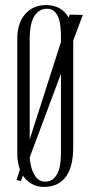

<svg xmlns="http://www.w3.org/2000/svg" viewBox="-20 -733 368 763"><path d="M309.1 -673.8 271 -571.8V-147Q271 -112.8 264.6 -84Q258.3 -55.2 244.4 -34.4Q230.5 -13.7 208.3 -2Q186 9.8 154.8 9.8Q127 9.8 105.7 -2.4Q84.5 -14.6 70.8 -35.2L63 -13.2L45.9 -18.1L59.1 -59.1Q54.7 -72.8 51.8 -87.2Q48.8 -101.6 48.8 -117.2V-581.1Q48.8 -611.8 57.1 -636.2Q65.4 -660.6 80.6 -677.7Q95.7 -694.8 116.7 -703.9Q137.7 -712.9 163.1 -712.9Q193.8 -712.9 216.6 -700Q239.3 -687 252.9 -663.1L256.8 -674.8ZM98.1 -179.2 222.2 -565.9V-586.9Q222.2 -608.9 220 -629.2Q217.8 -649.4 211.4 -664.8Q205.1 -680.2 194.3 -689.2Q183.6 -698.2 167 -698.2Q148.4 -698.2 135.3 -689Q122.1 -679.7 113.8 -664.1Q105.5 -648.4 101.8 -627.2Q98.1 -606 98.1 -582ZM222.2 -439.9 98.1 -107.9Q99.1 -90.8 103 -73.5Q106.9 -56.2 114.3 -42.2Q121.6 -28.3 132.6 -19.8Q143.6 -11.2 159.2 -11.2Q178.2 -11.2 190.4 -21Q202.6 -30.8 209.7 -46.6Q216.8 -62.5 219.5 -82.8Q222.2 -103 222.2 -124Z"/></svg>

Font: Bigelow Rules
Style: Regular
Weight: 400
Designer: Astigmatic (AOETI)
Foundry: Astigmatic (AOETI)
Version: Version 1.001